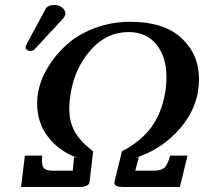

<svg xmlns="http://www.w3.org/2000/svg" viewBox="-20 -745 813 765"><path d="M199.2 -725.1Q214.4 -725.1 227.3 -715.1Q240.2 -705.1 240.2 -691.9V-688Q238.3 -678.2 231 -670.9L118.2 -548.8Q112.3 -542 100.1 -542Q94.2 -542 88.1 -545.9Q82 -549.8 82 -555.2Q82 -561 85 -566.9L162.1 -710Q170.4 -725.1 199.2 -725.1ZM533.2 -119.1 519 -64.9H592.8Q619.6 -64.9 633.3 -75.4Q647 -85.9 658.2 -125H727.1L696.8 0H470.2Q436 0 436 -16.1V-20L465.8 -142.1Q541 -181.2 582.5 -237.5Q624 -293.9 638.2 -376Q643.1 -403.8 643.1 -438Q643.1 -519 603 -568.1Q563 -617.2 492.2 -617.2Q405.3 -617.2 342.5 -547.1Q279.8 -477.1 262.2 -377Q256.3 -341.8 255.9 -313Q255.9 -258.8 278.8 -219Q301.8 -179.2 351.1 -142.1L336.9 -20Q334 0 294.9 0H64L79.1 -125H147.9Q147 -118.2 147 -106Q147 -81.1 157 -73Q167 -64.9 191.9 -64.9H270Q271 -73.7 272.5 -91.8Q273.9 -109.9 274.9 -119.1L290 -115.2Q215.8 -142.1 171.9 -199Q127.9 -255.9 127.9 -332Q127.9 -356 131.8 -376Q140.6 -426.8 170.4 -476.3Q200.2 -525.9 245.6 -566.9Q291 -607.9 357.4 -633.1Q423.8 -658.2 500 -658.2Q632.8 -658.2 702.9 -593.5Q772.9 -528.8 772.9 -429.2Q772.9 -406.2 768.1 -376Q752 -289.1 682.4 -217Q612.8 -145 517.1 -115.2Z"/></svg>

Font: Linux Libertine
Style: Semibold Italic
Weight: 600
Italic angle: -11.5°
Designer: Philipp H. Poll
Foundry: Philipp H. Poll
Version: Version 5.1.2 ; ttfautohint (v0.9)